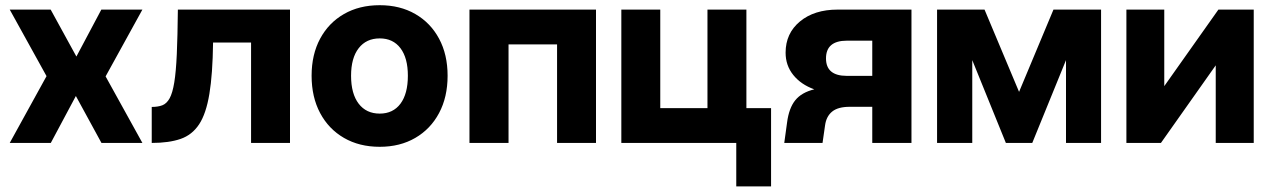

<svg xmlns="http://www.w3.org/2000/svg" viewBox="-20 -536 4770 720"><path d="M16.5 -500H170L266.5 -324L360 -500H514L376 -249.5L514 0H360.5L264.5 -176L170.5 0H16.5L154.5 -250.5Z M647 -500H1067.5V0H921.5V-376.5H779Q777.5 -258 765.2 -184Q753 -110 726.8 -70Q700.5 -30 657 -15Q613.5 0 549 0V-135Q572.5 -135 588.8 -141.2Q605 -147.5 616 -167.2Q627 -187 633.5 -226.8Q640 -266.5 643 -333Q646 -399.5 647 -500Z M1148.5 -252Q1148.5 -331.5 1180.5 -391Q1212.5 -450.5 1270 -483.5Q1327.5 -516.5 1404 -516.5Q1480 -516.5 1537.2 -483.5Q1594.5 -450.5 1626.5 -391Q1658.5 -331.5 1658.5 -252Q1658.5 -172 1626.5 -112Q1594.5 -52 1537.2 -18.8Q1480 14.5 1404 14.5Q1327.5 14.5 1270 -18.8Q1212.5 -52 1180.5 -112Q1148.5 -172 1148.5 -252ZM1509.5 -252Q1509.5 -318.5 1481.8 -355.2Q1454 -392 1404 -392Q1353.5 -392 1325 -355.2Q1296.5 -318.5 1296.5 -252Q1296.5 -184.5 1325 -147.2Q1353.5 -110 1404 -110Q1454 -110 1481.8 -147.2Q1509.5 -184.5 1509.5 -252Z M1740.5 -500H2215V0H2069V-369.5H1887V0H1740.5Z M2871.5 -130.5V163H2741V0H2310V-500H2456V-130.5H2633V-500H2779V-130.5Z M3166.5 -135.5Q3122.5 -135.5 3100.5 -117.5Q3078.5 -99.5 3074 -66L3064.5 0H2921L2931.5 -76.5Q2938.5 -130.5 2962.2 -160Q2986 -189.5 3033.5 -201Q2983.5 -219 2954.8 -254.8Q2926 -290.5 2926 -338.5Q2926 -411 2979.8 -455.5Q3033.5 -500 3121 -500H3398V0H3251V-135.5ZM3156 -383.5Q3077.5 -383.5 3077.5 -317Q3077.5 -251.5 3155.5 -251.5H3251V-383.5Z M3851 0H3752L3626 -310.5V0H3494V-500H3672L3801.5 -191.5L3930.5 -500H4109V0H3977.5V-310.5Z M4346 -500V-213L4549 -500H4681.5V0H4539V-291L4333.5 0H4204V-500Z"/></svg>

Font: Overused Grotesk
Style: Bold
Weight: 710
Version: Version 0.004